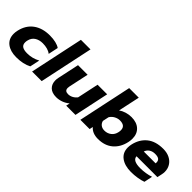

<svg xmlns="http://www.w3.org/2000/svg" viewBox="99 -1608 2492 2492"><g transform="rotate(45 1345.0 -362.0)"><path d="M18 -178Q18 -208 25 -239Q52 -363 141 -429Q230 -495 367 -495Q427 -495 475.5 -483.5Q524 -472 553 -451L524 -314Q498 -336 458.5 -347Q419 -358 373 -358Q309 -358 264 -328.5Q219 -299 206 -239Q202 -222 202 -203Q202 -160 231.5 -140.5Q261 -121 321 -121Q417 -121 499 -167L470 -31Q384 15 257 15Q148 15 83 -35Q18 -85 18 -178Z M691 -739H867L710 0H534Z M828 -134Q828 -158 834 -185L897 -480H1073L1014 -205Q1011 -190 1011 -176Q1011 -122 1071 -122Q1105 -122 1136.5 -138Q1168 -154 1193 -185L1256 -480H1432L1330 0H1160L1171 -52Q1132 -19 1084.5 -2Q1037 15 989 15Q911 15 869.5 -25.5Q828 -66 828 -134Z M1600 -48 1590 0H1420L1577 -739H1753L1689 -441Q1723 -466 1770 -480.5Q1817 -495 1865 -495Q1962 -495 2017 -443.5Q2072 -392 2072 -304Q2072 -271 2065 -239Q2040 -121 1960.5 -53Q1881 15 1756 15Q1654 15 1600 -48ZM1884 -239Q1888 -256 1888 -276Q1888 -358 1790 -358Q1750 -358 1713 -337.5Q1676 -317 1655 -282L1637 -197Q1645 -162 1672 -141.5Q1699 -121 1739 -121Q1793 -121 1833 -152.5Q1873 -184 1884 -239Z M2109 -181Q2109 -208 2115 -238Q2141 -359 2224.5 -427Q2308 -495 2448 -495Q2517 -495 2568 -469Q2619 -443 2646 -398Q2673 -353 2673 -297Q2673 -273 2667 -246L2653 -181H2270Q2273 -105 2413 -105Q2460 -105 2511 -113Q2562 -121 2601 -135L2577 -19Q2537 -4 2479 5.5Q2421 15 2363 15Q2247 15 2178 -36.5Q2109 -88 2109 -181ZM2510 -291Q2511 -297 2511 -307Q2511 -340 2490 -357Q2469 -374 2419 -374Q2371 -374 2338 -351.5Q2305 -329 2293 -291Z"/></g></svg>

Font: Prompt
Style: Bold Italic
Weight: 700
Italic angle: -12°
Designer: Katatrad Team
Foundry: CadsonDemak
Version: Version 1.001